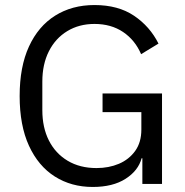

<svg xmlns="http://www.w3.org/2000/svg" viewBox="-20 -730 735 762"><path d="M545 0V-102H542Q529 -53 478.5 -20.5Q428 12 348 12Q263 12 197.5 -29.5Q132 -71 95 -151.5Q58 -232 58 -349Q58 -465 95 -545.5Q132 -626 199 -668Q266 -710 355 -710Q449 -710 512 -667.5Q575 -625 609 -557L540 -515Q516 -571 468.5 -603Q421 -635 355 -635Q294 -635 247 -606.5Q200 -578 174 -526.5Q148 -475 148 -406V-293Q148 -224 174 -172.5Q200 -121 248.5 -92Q297 -63 363 -63Q412 -63 452 -80Q492 -97 516.5 -131Q541 -165 541 -216V-285H387V-359H623V0Z"/></svg>

Font: IBM Plex Sans Var
Style: Regular
Weight: 400
Designer: Mike Abbink, Paul van der Laan, Pieter van Rosmalen
Foundry: Bold Monday
Version: Version 3.000